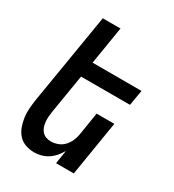

<svg xmlns="http://www.w3.org/2000/svg" viewBox="-180 -838 859 948"><g transform="rotate(30 250.0 -363.5)"><path d="M163 8Q136 8 112 -0.5Q88 -9 72 -27Q56 -45 47.5 -68.5Q39 -92 35.5 -117.5Q32 -143 34 -169Q36 -195 40 -221L125 -735H226L191 -520H470L455 -432H176L139 -207Q137 -193 136 -178.5Q135 -164 136.5 -150Q138 -136 142.5 -123Q147 -110 156 -100Q165 -90 178 -85Q191 -80 206 -80Q225 -80 244.5 -87Q264 -94 278.5 -109Q293 -124 301.5 -143Q310 -162 313 -181L334 -312H435L384 0H283L295 -77Q285 -59 271 -42.5Q257 -26 239.5 -14.5Q222 -3 202 2.5Q182 8 163 8Z"/></g></svg>

Font: Iosevka Term Curly SmBd Obl
Style: Regular
Weight: 600
Italic angle: -9°
Designer: Belleve Invis
Foundry: Belleve Invis
Version: Version 32.3.0